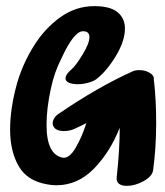

<svg xmlns="http://www.w3.org/2000/svg" viewBox="-20 -649 538 627"><path d="M483 -384Q490 -321 490 -248Q490 -167 480 -93Q477 -73 449 -57.5Q421 -42 394 -42Q378 -42 369 -48.5Q360 -55 361 -69Q371 -161 371 -232Q340 -153 287 -98.5Q234 -44 164 -44Q149 -44 134 -47Q69 -58 41 -106.5Q13 -155 13 -226Q13 -296 36 -378Q54 -440 89.5 -497.5Q125 -555 176 -592Q227 -629 288 -629Q340 -629 364 -609Q388 -589 388 -556Q388 -515 358 -465.5Q328 -416 294 -390Q284 -383 267 -378.5Q250 -374 234 -374Q216 -374 205 -379Q194 -384 194 -393Q194 -406 214 -423Q227 -434 249.5 -470.5Q272 -507 272 -528Q272 -547 251 -547Q221 -547 180 -457Q157 -412 146 -359Q132 -295 132 -241Q132 -144 185 -134Q206 -131 226.5 -165.5Q247 -200 262 -247Q249 -240 223 -228Q207 -221 188 -221Q168 -221 158 -231Q152 -239 152 -246Q152 -255 157.5 -263.5Q163 -272 171 -277Q298 -364 413 -416Q422 -420 435 -420Q455 -420 470 -410.5Q485 -401 482 -387Q483 -386 483 -384Z"/></svg>

Font: Sedgwick Ave Display
Style: Regular
Weight: 400
Designer: Kevin Burke, Pedro Vergani
Foundry: Google, Inc.
Version: Version 1.000